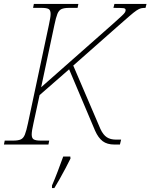

<svg xmlns="http://www.w3.org/2000/svg" viewBox="-33 -734 764 975"><path d="M-13 0 -9 -20H34Q59 -20 72.5 -26Q86 -32 93.5 -51Q101 -70 109 -108L215 -606Q219 -626 221.5 -639.5Q224 -653 224 -663Q224 -683 213.5 -688.5Q203 -694 178 -694H135L139 -714H365L361 -694H318Q293 -694 279.5 -688Q266 -682 258.5 -663.5Q251 -645 243 -606L176 -291L542 -614Q572 -641 585.5 -653.5Q599 -666 602 -672Q605 -678 605 -683Q605 -691 594.5 -692.5Q584 -694 543 -694L548 -714H711L706 -694Q693 -694 683.5 -692Q674 -690 660.5 -681Q647 -672 624 -652Q601 -632 560 -596L339 -401L477 -79Q491 -49 509.5 -37Q528 -25 556 -25H582L576 0H548Q511 0 488.5 -17Q466 -34 450 -70L318 -382L168 -251L137 -108Q128 -69 128 -51Q128 -32 138.5 -26Q149 -20 174 -20H217L213 0ZM231 208Q245 176 260 136.5Q275 97 288 61H324L325 71Q315 92 300 120Q285 148 270 175Q255 202 243 221H231Z"/></svg>

Font: Noto Serif Thin
Style: Italic
Weight: 100
Italic angle: -12°
Designer: Monotype Design Team
Foundry: Monotype Imaging Inc.
Version: Version 2.014; ttfautohint (v1.8.4.7-5d5b)